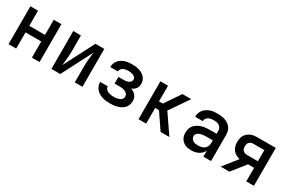

<svg xmlns="http://www.w3.org/2000/svg" viewBox="77 -1429 3445 2327"><g transform="rotate(30 1800.0 -265.0)"><path d="M83 0V-530H190V-318H410V-530H517V0H410V-226H190V0Z M683 0V-530H790V-318Q790 -291 789 -264.5Q788 -238 785.5 -211Q783 -184 780 -157.5Q777 -131 774 -105L993 -530H1117V0H1010V-212Q1010 -239 1011 -265.5Q1012 -292 1014.5 -319Q1017 -346 1020 -372.5Q1023 -399 1026 -425L807 0Z M1502 8Q1476 8 1449.5 5Q1423 2 1397.5 -6Q1372 -14 1349 -27.5Q1326 -41 1309 -61Q1292 -81 1282.5 -106.5Q1273 -132 1273 -159Q1273 -159 1273 -159Q1273 -159 1273 -159H1380Q1380 -146 1386 -133.5Q1392 -121 1402 -112.5Q1412 -104 1424.5 -98.5Q1437 -93 1450 -90Q1463 -87 1476 -85.5Q1489 -84 1502 -84Q1516 -84 1529 -85Q1542 -86 1555 -89Q1568 -92 1580.5 -96.5Q1593 -101 1603.5 -109.5Q1614 -118 1620 -130Q1626 -142 1626 -155Q1626 -155 1626 -155Q1626 -155 1626 -155Q1626 -169 1620 -181.5Q1614 -194 1603.5 -202.5Q1593 -211 1580 -216.5Q1567 -222 1554 -224.5Q1541 -227 1527.5 -228Q1514 -229 1500 -229H1435V-322H1500Q1512 -322 1523.5 -322.5Q1535 -323 1546.5 -325.5Q1558 -328 1569.5 -332.5Q1581 -337 1590 -344.5Q1599 -352 1604.5 -362.5Q1610 -373 1610 -385Q1610 -397 1604.5 -407.5Q1599 -418 1590 -424.5Q1581 -431 1570 -435Q1559 -439 1548 -441.5Q1537 -444 1525.5 -445Q1514 -446 1503 -446Q1485 -446 1467.5 -443Q1450 -440 1434 -432Q1418 -424 1407 -409.5Q1396 -395 1396 -377Q1396 -377 1396 -377Q1396 -377 1396 -376H1289Q1289 -377 1289 -377.5Q1289 -378 1289 -379Q1289 -403 1297.5 -427Q1306 -451 1322 -470.5Q1338 -490 1359.5 -503.5Q1381 -517 1404.5 -524.5Q1428 -532 1453 -535Q1478 -538 1503 -538Q1527 -538 1551.5 -535.5Q1576 -533 1599.5 -526Q1623 -519 1645 -507Q1667 -495 1683.5 -477Q1700 -459 1708.5 -435.5Q1717 -412 1717 -387Q1717 -369 1712.5 -351.5Q1708 -334 1697 -319.5Q1686 -305 1671.5 -294.5Q1657 -284 1640 -277Q1660 -269 1677.5 -258Q1695 -247 1708 -231Q1721 -215 1727 -194.5Q1733 -174 1733 -153Q1733 -127 1724 -101.5Q1715 -76 1697 -56.5Q1679 -37 1655.5 -24.5Q1632 -12 1606.5 -4.5Q1581 3 1555 5.5Q1529 8 1502 8Z M1902 0V-530H2009V-311H2062L2211 -530H2334L2152 -265L2334 0H2211L2062 -219H2009V0Z M2643 8Q2622 8 2600.5 5Q2579 2 2559 -6.5Q2539 -15 2522.5 -29.5Q2506 -44 2495 -62.5Q2484 -81 2479.5 -102Q2475 -123 2475 -145Q2475 -173 2483.5 -201Q2492 -229 2511.5 -250Q2531 -271 2556 -285Q2581 -299 2608.5 -307Q2636 -315 2664.5 -317.5Q2693 -320 2722 -320H2810V-365Q2810 -384 2800 -401.5Q2790 -419 2773.5 -429Q2757 -439 2737.5 -442.5Q2718 -446 2699 -446Q2680 -446 2661 -442.5Q2642 -439 2625.5 -430Q2609 -421 2598.5 -404.5Q2588 -388 2588 -369Q2588 -369 2588 -369Q2588 -369 2588 -369Q2588 -369 2588 -369Q2588 -369 2588 -369H2481Q2481 -369 2481 -369.5Q2481 -370 2481 -370Q2481 -396 2489.5 -421Q2498 -446 2513.5 -466Q2529 -486 2551 -500.5Q2573 -515 2597 -523.5Q2621 -532 2647 -535Q2673 -538 2699 -538Q2725 -538 2751 -535Q2777 -532 2802 -523.5Q2827 -515 2849.5 -500Q2872 -485 2887.5 -464Q2903 -443 2910 -417Q2917 -391 2917 -365V0H2810V-84Q2799 -61 2781 -43Q2763 -25 2740.5 -13.5Q2718 -2 2693 3Q2668 8 2643 8ZM2685 -84Q2708 -84 2731 -89.5Q2754 -95 2772.5 -108.5Q2791 -122 2800.5 -144Q2810 -166 2810 -189V-228H2722Q2707 -228 2692.5 -227Q2678 -226 2663.5 -223.5Q2649 -221 2635 -216.5Q2621 -212 2609 -204Q2597 -196 2589.5 -183.5Q2582 -171 2582 -156Q2582 -138 2591.5 -122.5Q2601 -107 2616.5 -98.5Q2632 -90 2649.5 -87Q2667 -84 2685 -84Z M3051 0 3205 -194Q3177 -199 3151 -213.5Q3125 -228 3107.5 -251Q3090 -274 3082.5 -302.5Q3075 -331 3075 -360Q3075 -383 3079.5 -406.5Q3084 -430 3095.5 -450.5Q3107 -471 3125 -487Q3143 -503 3164.5 -513Q3186 -523 3209 -526.5Q3232 -530 3256 -530H3517V0H3410V-190H3325L3174 0ZM3410 -282V-438H3256Q3241 -438 3226 -433Q3211 -428 3200.5 -416.5Q3190 -405 3186 -390Q3182 -375 3182 -360Q3182 -345 3186 -330Q3190 -315 3200.5 -303.5Q3211 -292 3226 -287Q3241 -282 3256 -282Z"/></g></svg>

Font: Iosevka Curly SmBdEx
Style: Regular
Weight: 600
Width: 7
Monospace: yes
Designer: Belleve Invis
Foundry: Belleve Invis
Version: Version 11.1.0; ttfautohint (v1.8.3)